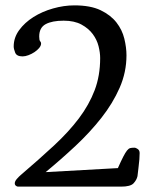

<svg xmlns="http://www.w3.org/2000/svg" viewBox="-20 -695 602 715"><path d="M35 -12Q35 -20 43 -29Q51 -38 57 -43Q126 -102 181 -153Q236 -204 274 -254.5Q312 -305 332.5 -359Q353 -413 353 -479Q353 -499 347 -523Q341 -547 325.5 -568Q310 -589 283.5 -603.5Q257 -618 217 -618Q174 -618 150 -605Q126 -592 126 -559Q126 -545 129.5 -541.5Q133 -538 133 -533Q133 -525 126 -516.5Q119 -508 108.5 -501Q98 -494 86 -489.5Q74 -485 64 -485Q42 -485 36.5 -499Q31 -513 31 -522Q31 -555 51.5 -583Q72 -611 104.5 -631.5Q137 -652 177.5 -663.5Q218 -675 257 -675Q317 -675 354.5 -657Q392 -639 413.5 -611.5Q435 -584 443 -551Q451 -518 451 -489Q451 -426 425.5 -368Q400 -310 357.5 -256Q315 -202 261 -151.5Q207 -101 150 -54L419 -69Q431 -96 439 -111.5Q447 -127 453 -134.5Q459 -142 465 -143.5Q471 -145 480 -145Q486 -145 493 -140Q500 -135 500 -125Q500 -116 499 -101.5Q498 -87 496 -73Q494 -57 492 -39Q489 -25 477.5 -12.5Q466 0 431 0H46Q35 -3 35 -12Z"/></svg>

Font: Asar
Style: Regular
Weight: 400
Designer: Eben Sorkin
Foundry: Eben Sorkin, Pria Ravichandran
Version: Version 1.003; ttfautohint (v1.3) -l 8 -r 50 -G 0 -x 0 -H 45